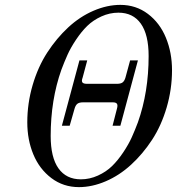

<svg xmlns="http://www.w3.org/2000/svg" viewBox="-20 -750 750 788"><path d="M234 -234 306 -502H338L319 -431Q314 -418 318 -412Q322 -406 337 -406H460Q476 -406 483.5 -412Q491 -418 495 -432L514 -502H546L474 -234H442L460 -304Q464 -318 460 -324Q456 -330 443 -330H321Q305 -330 297.5 -324Q290 -318 286 -304L266 -234ZM188 -192Q188 -104 220 -59Q252 -14 312 -14Q348 -14 382 -29.5Q416 -45 440 -68.5Q464 -92 486 -125Q508 -158 521 -187Q534 -216 546 -248Q590 -372 590 -520Q590 -608 558 -653Q526 -698 466 -698Q430 -698 396 -682.5Q362 -667 338 -643.5Q314 -620 292 -587Q270 -554 257 -525Q244 -496 232 -464Q188 -340 188 -192ZM92 -248Q92 -326 114 -401Q136 -476 174 -534.5Q212 -593 260 -637.5Q308 -682 364 -706Q420 -730 474 -730Q538 -730 587 -693Q636 -656 661 -595Q686 -534 686 -462Q686 -384 664 -309Q642 -234 604 -176Q566 -118 518 -74Q470 -30 414 -6Q358 18 304 18Q240 18 191 -19Q142 -56 117 -116Q92 -176 92 -248Z"/></svg>

Font: Old Standard TT
Style: Italic
Weight: 400
Italic angle: -15.2°
Designer: Alexey Kryukov <alexios@thessalonica.org.ru>
Version: Version 2.2